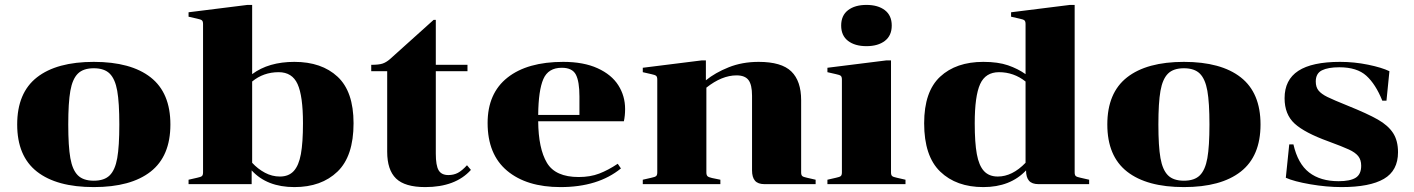

<svg xmlns="http://www.w3.org/2000/svg" viewBox="-20 -750 5760 782"><path d="M362 12Q211 12 130.5 -51Q50 -114 50 -243Q50 -372 130.5 -435Q211 -498 362 -498Q513 -498 593.5 -435Q674 -372 674 -243Q674 -114 593.5 -51Q513 12 362 12ZM362 -14Q405 -14 427 -36Q449 -58 457.5 -106Q466 -154 466 -243Q466 -332 457.5 -380Q449 -428 427 -450Q405 -472 362 -472Q319 -472 297 -450Q275 -428 266.5 -380Q258 -332 258 -243Q258 -154 266.5 -106Q275 -58 297 -36Q319 -14 362 -14Z M783 -674 748 -682V-700L988 -730H1007V-448Q1074 -498 1179 -498Q1290 -498 1355 -437.5Q1420 -377 1420 -248Q1420 -114 1354.5 -51Q1289 12 1179 12Q1067 12 1005 -56V0H748V-18L783 -26Q798 -29 802.5 -33Q807 -37 807 -48V-652Q807 -663 802.5 -667Q798 -671 783 -674ZM1007 -418V-87Q1030 -62 1059 -46.5Q1088 -31 1120 -31Q1156 -31 1176.5 -53.5Q1197 -76 1205.5 -122.5Q1214 -169 1214 -248Q1214 -359 1192 -407.5Q1170 -456 1115 -456Q1053 -456 1007 -418Z M1492 -460V-486Q1523 -486 1538 -491Q1553 -496 1568 -509L1746 -669H1755V-486H1884V-460H1755V-124Q1755 -76 1766.5 -56.5Q1778 -37 1806 -37Q1828 -37 1845 -46Q1862 -55 1882 -77L1898 -58Q1835 12 1712 12Q1629 12 1593 -23Q1557 -58 1557 -132V-460Z M2337 -29Q2384 -29 2420.5 -43Q2457 -57 2496 -83L2509 -64Q2416 12 2263 12Q2125 12 2045.5 -54.5Q1966 -121 1966 -249Q1966 -370 2047 -434Q2128 -498 2274 -498Q2357 -498 2414 -472Q2471 -446 2498.5 -402.5Q2526 -359 2526 -306Q2526 -279 2521 -256H2172Q2173 -145 2207.5 -87Q2242 -29 2337 -29ZM2172 -282H2340V-357Q2340 -418 2325.5 -446Q2311 -474 2268 -474Q2213 -474 2193 -428Q2173 -382 2172 -282Z M3267 -26 3302 -18V0H3094Q3067 0 3055 -14Q3043 -28 3043 -56V-360Q3043 -405 3028.5 -424Q3014 -443 2980 -443Q2920 -443 2857 -393V-48Q2857 -37 2861.5 -32.5Q2866 -28 2880 -25L2914 -18V0H2598V-18L2633 -26Q2648 -29 2652.5 -33Q2657 -37 2657 -48V-426Q2657 -437 2652.5 -441Q2648 -445 2633 -448L2598 -456V-474L2838 -504H2855V-423Q2893 -454 2948 -476Q3003 -498 3070 -498Q3163 -498 3203 -459Q3243 -420 3243 -342V-48Q3243 -37 3247.5 -33Q3252 -29 3267 -26Z M3406 -646Q3406 -687 3434 -708.5Q3462 -730 3509 -730Q3556 -730 3584 -708.5Q3612 -687 3612 -646Q3612 -605 3584 -583.5Q3556 -562 3509 -562Q3462 -562 3434 -583.5Q3406 -605 3406 -646ZM3350 -18 3385 -26Q3400 -29 3404.5 -33Q3409 -37 3409 -48V-426Q3409 -437 3404.5 -441Q3400 -445 3385 -448L3350 -456V-474L3590 -504H3609V-48Q3609 -37 3613.5 -33Q3618 -29 3633 -26L3668 -18V0H3350Z M4159 -56Q4095 12 3985 12Q3875 12 3809.5 -51Q3744 -114 3744 -248Q3744 -377 3809 -437.5Q3874 -498 3985 -498Q4045 -498 4085.5 -484Q4126 -470 4157 -448V-652Q4157 -663 4152.5 -667Q4148 -671 4133 -674L4098 -682V-700L4338 -730H4357V-48Q4357 -37 4361.5 -33Q4366 -29 4381 -26L4416 -18V0H4210Q4183 0 4171 -14Q4159 -28 4159 -56ZM4157 -87V-418Q4109 -456 4049 -456Q3994 -456 3972 -407.5Q3950 -359 3950 -248Q3950 -169 3958.5 -122.5Q3967 -76 3987.5 -53.5Q4008 -31 4044 -31Q4103 -31 4157 -87Z M4802 12Q4651 12 4570.5 -51Q4490 -114 4490 -243Q4490 -372 4570.5 -435Q4651 -498 4802 -498Q4953 -498 5033.5 -435Q5114 -372 5114 -243Q5114 -114 5033.5 -51Q4953 12 4802 12ZM4802 -14Q4845 -14 4867 -36Q4889 -58 4897.5 -106Q4906 -154 4906 -243Q4906 -332 4897.5 -380Q4889 -428 4867 -450Q4845 -472 4802 -472Q4759 -472 4737 -450Q4715 -428 4706.5 -380Q4698 -332 4698 -243Q4698 -154 4706.5 -106Q4715 -58 4737 -36Q4759 -14 4802 -14Z M5524 -75Q5524 -99 5512 -114Q5500 -129 5474 -141Q5448 -153 5391 -174Q5294 -209 5253 -246.5Q5212 -284 5212 -350Q5212 -425 5268 -461.5Q5324 -498 5438 -498Q5496 -498 5552 -486.5Q5608 -475 5639 -460L5627 -340H5610Q5583 -407 5545 -441.5Q5507 -476 5435 -476Q5389 -476 5364 -463.5Q5339 -451 5339 -418Q5339 -395 5350.5 -381Q5362 -367 5386.5 -355Q5411 -343 5468 -320Q5550 -287 5592 -263Q5634 -239 5654 -208Q5674 -177 5674 -130Q5674 -55 5616.5 -21.5Q5559 12 5444 12Q5383 12 5316.5 0.5Q5250 -11 5217 -26L5231 -162H5248Q5266 -83 5312 -47.5Q5358 -12 5432 -12Q5479 -12 5501.5 -26Q5524 -40 5524 -75Z"/></svg>

Font: Chonburi
Style: Regular
Weight: 400
Designer: Thanarat Vachiruckul and Stawix Ruecha
Foundry: Cadson Demak & Katatrad
Version: Version 1.000